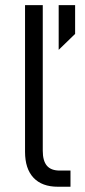

<svg xmlns="http://www.w3.org/2000/svg" viewBox="-20 -710 322 730"><path d="M107.4 -34.2Q75.2 -68.4 75.2 -132.8V-690.4H142.6V-136.7Q142.6 -98.6 158.2 -80.1Q173.8 -61.5 207 -61.5H248V0H200.2Q139.6 0 107.4 -34.2ZM203.1 -690.4H265.6V-581.1L203.1 -520.5Z"/></svg>

Font: Dinish
Style: Regular
Weight: 400
Designer: Bert Driehuis
Foundry: Playbeing
Version: Version 3.006; git-39231f3c-release